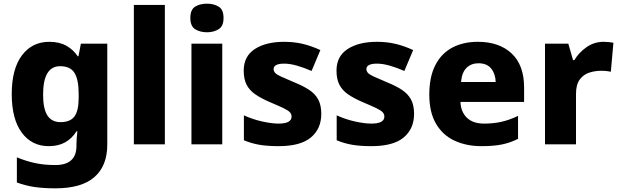

<svg xmlns="http://www.w3.org/2000/svg" viewBox="-20 -880 3381 1047"><path d="M249 -652Q303 -652 341 -631Q379 -610 404 -573H408L421 -642H565V-92Q565 25 494.5 86Q424 147 282 147Q220 147 170 140Q120 133 72 115V-22Q123 -1 172 9.5Q221 20 282 20Q397 20 397 -85V-96Q397 -110 398.5 -128.5Q400 -147 402 -164H397Q373 -125 335.5 -104Q298 -83 246 -83Q153 -83 98.5 -157Q44 -231 44 -367Q44 -504 99.5 -578Q155 -652 249 -652ZM308 -519Q215 -519 215 -364Q215 -287 238.5 -250.5Q262 -214 310 -214Q363 -214 386 -245Q409 -276 409 -347V-368Q409 -445 386.5 -482Q364 -519 308 -519Z M879 -93H710V-853H879Z M1109 -860Q1145 -860 1172 -844Q1199 -828 1199 -782Q1199 -737 1172 -720.5Q1145 -704 1109 -704Q1071 -704 1044.5 -720.5Q1018 -737 1018 -782Q1018 -828 1044.5 -844Q1071 -860 1109 -860ZM1192 -642V-93H1024V-642Z M1732 -259Q1732 -178 1675.5 -130.5Q1619 -83 1499 -83Q1441 -83 1397.5 -90Q1354 -97 1310 -115V-251Q1358 -229 1410 -217.5Q1462 -206 1498 -206Q1536 -206 1553 -216Q1570 -226 1570 -244Q1570 -257 1561.5 -267Q1553 -277 1527.5 -289.5Q1502 -302 1452 -323Q1403 -344 1371.5 -366Q1340 -388 1324.5 -418.5Q1309 -449 1309 -495Q1309 -573 1369.5 -612.5Q1430 -652 1530 -652Q1583 -652 1630 -641Q1677 -630 1727 -607L1679 -493Q1638 -511 1599.5 -522Q1561 -533 1530 -533Q1472 -533 1472 -503Q1472 -492 1480.5 -482.5Q1489 -473 1513.5 -462Q1538 -451 1585 -431Q1632 -412 1665 -390.5Q1698 -369 1715 -338Q1732 -307 1732 -259Z M2238 -259Q2238 -178 2181.5 -130.5Q2125 -83 2005 -83Q1947 -83 1903.5 -90Q1860 -97 1816 -115V-251Q1864 -229 1916 -217.5Q1968 -206 2004 -206Q2042 -206 2059 -216Q2076 -226 2076 -244Q2076 -257 2067.5 -267Q2059 -277 2033.5 -289.5Q2008 -302 1958 -323Q1909 -344 1877.5 -366Q1846 -388 1830.5 -418.5Q1815 -449 1815 -495Q1815 -573 1875.5 -612.5Q1936 -652 2036 -652Q2089 -652 2136 -641Q2183 -630 2233 -607L2185 -493Q2144 -511 2105.5 -522Q2067 -533 2036 -533Q1978 -533 1978 -503Q1978 -492 1986.5 -482.5Q1995 -473 2019.5 -462Q2044 -451 2091 -431Q2138 -412 2171 -390.5Q2204 -369 2221 -338Q2238 -307 2238 -259Z M2586 -652Q2702 -652 2770 -588.5Q2838 -525 2838 -402V-324H2491Q2493 -270 2526 -238Q2559 -206 2620 -206Q2672 -206 2715.5 -216Q2759 -226 2805 -248V-123Q2764 -102 2718.5 -92.5Q2673 -83 2606 -83Q2523 -83 2458.5 -113Q2394 -143 2357.5 -205.5Q2321 -268 2321 -364Q2321 -461 2354 -525Q2387 -589 2446.5 -620.5Q2506 -652 2586 -652ZM2589 -535Q2550 -535 2524.5 -510.5Q2499 -486 2494 -433H2683Q2682 -476 2659 -505.5Q2636 -535 2589 -535Z M3271 -652Q3284 -652 3300 -650.5Q3316 -649 3325 -647L3311 -489Q3302 -491 3288 -492.5Q3274 -494 3257 -494Q3225 -494 3193.5 -484Q3162 -474 3141.5 -446.5Q3121 -419 3121 -368V-93H2952V-642H3079L3105 -552H3112Q3136 -593 3178 -622.5Q3220 -652 3271 -652Z"/></svg>

Font: Noto Sans Kannada UI ExtraBold
Style: Regular
Weight: 800
Designer: Jelle Bosma - Monotype Design Team
Foundry: Monotype Imaging Inc.
Version: Version 2.005; ttfautohint (v1.8.4.7-5d5b)